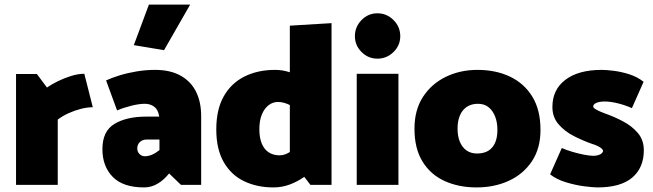

<svg xmlns="http://www.w3.org/2000/svg" viewBox="-20 -807 2850 838"><path d="M232 0V-285Q253 -301 279.5 -313Q306 -325 333.5 -332Q361 -339 385 -339L348 -485Q321 -485 290.5 -475.5Q260 -466 232.5 -452.5Q205 -439 185 -425L141 -484H50V0Z M579 -159Q579 -176 590.5 -187Q602 -198 620 -198H676V-152Q660 -139 644 -132Q628 -125 612 -125Q603 -125 595.5 -129.5Q588 -134 583.5 -141.5Q579 -149 579 -159ZM491 -325Q519 -337 553 -345.5Q587 -354 612 -354Q635 -354 652 -342Q669 -330 674 -303L675 -298H617Q533 -298 480 -266.5Q427 -235 427 -156Q427 -81 472 -35Q517 11 609 11Q640 11 667.5 -5Q695 -21 718 -50L770 0H858V-300Q858 -362 835.5 -407Q813 -452 768 -477Q723 -502 657 -502Q617 -502 577.5 -495.5Q538 -489 503.5 -478.5Q469 -468 443 -456ZM696 -588 810 -787H630L564 -610Z M1245 -117 1335 0H1427V-706L1245 -695ZM1304 -195Q1275 -165 1250 -147Q1225 -129 1201 -129Q1173 -129 1153 -142Q1133 -155 1122.5 -180.5Q1112 -206 1112 -243Q1112 -281 1123 -307.5Q1134 -334 1152.5 -348Q1171 -362 1193 -362Q1219 -362 1247 -347.5Q1275 -333 1304 -306L1355 -413Q1327 -445 1298.5 -464.5Q1270 -484 1240.5 -493Q1211 -502 1181 -502Q1105 -502 1047 -473Q989 -444 956.5 -386.5Q924 -329 924 -242Q924 -156 956.5 -99.5Q989 -43 1045.5 -16Q1102 11 1173 11Q1211 11 1245.5 -2Q1280 -15 1308.5 -35.5Q1337 -56 1355 -78Z M1719 0V-485H1537V0ZM1627 -551Q1668 -551 1697.5 -580Q1727 -609 1727 -649Q1727 -690 1697.5 -719.5Q1668 -749 1627 -749Q1587 -749 1558 -719.5Q1529 -690 1529 -649Q1529 -609 1558 -580Q1587 -551 1627 -551Z M2060 11Q1982 11 1920.5 -17Q1859 -45 1824 -102Q1789 -159 1789 -245Q1789 -327 1826 -384Q1863 -441 1925.5 -471.5Q1988 -502 2064 -502Q2144 -502 2206 -472.5Q2268 -443 2303.5 -385Q2339 -327 2339 -240Q2339 -159 2301.5 -103Q2264 -47 2201 -18Q2138 11 2060 11ZM2062 -137Q2091 -137 2110.5 -148.5Q2130 -160 2140.5 -183Q2151 -206 2151 -240Q2151 -273 2141 -298.5Q2131 -324 2112.5 -339Q2094 -354 2066 -354Q2038 -354 2018 -341Q1998 -328 1987.5 -303.5Q1977 -279 1977 -245Q1977 -213 1987 -188.5Q1997 -164 2016 -150.5Q2035 -137 2062 -137Z M2381 -46Q2409 -24 2450 -11.5Q2491 1 2529.5 6Q2568 11 2588 11Q2689 11 2739.5 -32Q2790 -75 2790 -151Q2790 -196 2764 -226.5Q2738 -257 2699 -277.5Q2660 -298 2620 -312Q2598 -320 2583.5 -328Q2569 -336 2569 -342Q2569 -352 2583 -358Q2597 -364 2619 -364Q2645 -364 2677 -356Q2709 -348 2738 -335L2789 -450Q2761 -472 2726 -483Q2691 -494 2658.5 -498Q2626 -502 2606 -502Q2505 -502 2448 -459Q2391 -416 2391 -340Q2391 -296 2417.5 -265Q2444 -234 2484 -213.5Q2524 -193 2564 -179Q2578 -175 2589 -169.5Q2600 -164 2606 -158.5Q2612 -153 2612 -149Q2612 -143 2606.5 -138Q2601 -133 2591.5 -130Q2582 -127 2570 -127Q2553 -127 2528 -132Q2503 -137 2477.5 -144.5Q2452 -152 2432 -161Z"/></svg>

Font: Catamaran Black
Style: Regular
Weight: 900
Designer: Pria Ravichandran
Version: Version 2.000